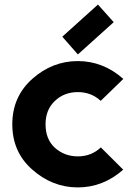

<svg xmlns="http://www.w3.org/2000/svg" viewBox="-20 -816 583 846"><path d="M411.6 -795.9 481 -718.3 323.2 -576.2 254.4 -654.3ZM322.8 9.8Q210.9 9.8 122.1 -68.8Q34.2 -146 34.2 -268.6Q34.2 -390.1 122.6 -468.8Q210.9 -546.9 322.8 -546.9Q434.6 -546.9 523.4 -468.3L423.8 -371.6Q382.3 -410.2 322.8 -410.2Q262.2 -410.2 221.2 -370.6Q180.7 -332 180.7 -268.6Q180.7 -202.6 221.2 -165.5Q263.7 -127 322.8 -127Q382.8 -127 424.3 -166.5L522.9 -68.4Q434.1 9.8 322.8 9.8Z"/></svg>

Font: New Shape
Style: Bold
Weight: 700
Designer: Wojciech Kalinowski "wmk69" (wmk69@o2.pl)
Foundry: Wojciech Kalinowski "wmk69" (wmk69@o2.pl)
Version: Version 2.1.1; 2021-05-14